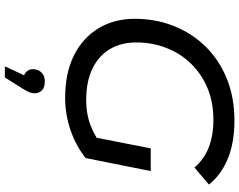

<svg xmlns="http://www.w3.org/2000/svg" viewBox="-120 -628 1011 812"><g transform="rotate(90 386.0 -222.5)"><path d="M394 8Q290 8 215.5 -29Q141 -66 100.5 -132.5Q60 -199 60 -287Q60 -374 90 -450.5Q120 -527 176.5 -585Q233 -643 312.5 -675.5Q392 -708 491 -708Q583 -708 651.5 -680Q720 -652 761 -600L689 -539Q654 -580 603.5 -599.5Q553 -619 487 -619Q412 -619 352 -593.5Q292 -568 249 -523.5Q206 -479 183 -419.5Q160 -360 160 -293Q160 -230 187.5 -182.5Q215 -135 269.5 -108Q324 -81 405 -81Q464 -81 514.5 -101Q565 -121 610 -159L649 -79Q598 -38 531.5 -15Q465 8 394 8ZM557 -94 608 -354H704L649 -79ZM261 263 314 149 320 185Q298 185 285.5 173.5Q273 162 273 145Q273 123 286.5 108.5Q300 94 325 94Q350 94 362.5 106Q375 118 375 136Q375 149 370.5 160Q366 171 354 190L308 263Z"/></g></svg>

Font: MOST Montserrat Medium
Style: Italic
Weight: 500
Italic angle: -11.3°
Designer: Julieta Ulanovsky
Foundry: Julieta Ulanovsky
Version: Version 8.000;March 11, 2024;FontCreator 15.0.0.2926 64-bit